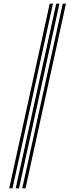

<svg xmlns="http://www.w3.org/2000/svg" viewBox="-20 -820 407 1040"><path d="M100.5 200 319.8 -800H337.2L118.2 200ZM30 200 249.2 -800H266.8L47.8 200ZM65.2 200 284.5 -800H302L83 200Z"/></svg>

Font: Big Shoulders Inline Text Medium
Style: Regular
Weight: 500
Designer: Patric King
Foundry: XO Type Co
Version: Version 1.000